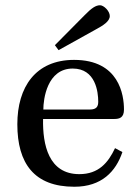

<svg xmlns="http://www.w3.org/2000/svg" viewBox="-20 -700 523 731"><path d="M189 -528 203 -509 345 -588C373 -603 398 -619 398 -639C398 -658 375 -680 361 -680C345 -680 329 -670 301 -641ZM46 -227C46 -78 110 11 263 11C367 11 421 -47 446 -121L418 -136C392 -81 356 -37 282 -37C165 -37 142 -149 144 -247H415C435 -247 452 -252 452 -283C452 -338 434 -472 262 -472C115 -472 46 -368 46 -227ZM145 -283C145 -322 159 -439 257 -439C344 -439 354 -350 354 -313C354 -295 348 -283 322 -283Z"/></svg>

Font: erewhon
Style: Regular
Weight: 400
Version: Version 1.0.0